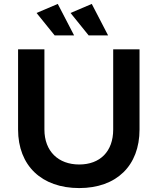

<svg xmlns="http://www.w3.org/2000/svg" viewBox="-20 -951 802 977"><path d="M357 -771 274 -931 166 -885 258 -771ZM530 -771 447 -931 339 -885 431 -771ZM206 -292V-700H72V-292C72 -108 192 6 383 6C573 6 690 -108 690 -292V-700H556V-292C556 -180 489 -114 383 -114C277 -114 206 -181 206 -292Z"/></svg>

Font: Montserrat_SPRD_medium Medium
Style: Regular
Weight: 400
Designer: Julieta Ulanovsky edited by Nelly Hempel
Foundry: Julieta Ulanovsky
Version: Version 4.000;PS 004.000;hotconv 1.0.88;makeotf.lib2.5.64775